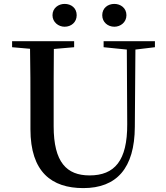

<svg xmlns="http://www.w3.org/2000/svg" viewBox="-20 -946 849 984"><path d="M311 -809C345 -809 373 -832 373 -868C373 -905 345 -926 311 -926C280 -926 249 -905 249 -868C249 -832 280 -809 311 -809ZM566 -809C598 -809 628 -832 628 -868C628 -905 598 -926 566 -926C533 -926 504 -905 504 -868C504 -832 533 -809 566 -809ZM511 -704 630 -692 632 -310C633 -122 567 -47 439 -47C322 -47 255 -114 255 -299V-397C255 -497 255 -597 256 -695L360 -704V-735H42V-704L134 -696C136 -596 136 -496 136 -397V-284C136 -64 245 18 407 18C577 18 670 -83 671 -296L674 -692L774 -704V-735H511Z"/></svg>

Font: Noto Serif CJK HK SemiBold
Style: Regular
Weight: 600
Designer: Ryoko NISHIZUKA 西塚涼子 (kana & ideographs); Frank Grießhammer (Latin, Greek & Cyrillic); Wenlong ZHANG 张文龙 (bopomofo); San
Foundry: Adobe
Version: Version 2.001;hotconv 1.1.0;makeotfexe 2.6.0